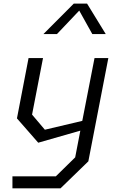

<svg xmlns="http://www.w3.org/2000/svg" viewBox="-20 -822 660 1042"><path d="M47.5 200H308.5L459.5 53.5L568 -507H493L426.5 -166L223.5 -118L154 -200L213.5 -507H135L72 -179.5L187.5 -47.5L416 -113L388 32L283 135H47.5ZM215.5 -637H289L410 -764.5L481 -637H554L452.5 -802.5H380.5Z"/></svg>

Font: Monaspace Krypton Light
Style: Italic
Weight: 300
Italic angle: -11°
Designer: Riley Cran & the Lettermatic Team
Foundry: Lettermatic
Version: Version 1.101 (Monaspace Krypton)